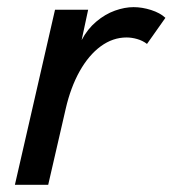

<svg xmlns="http://www.w3.org/2000/svg" viewBox="-20 -515 481 535"><path d="M133.3 -487.8H225.6L207.5 -403.3Q223.6 -434.1 248.3 -454.8Q272.9 -475.6 300.3 -485.4Q327.6 -495.1 352.1 -495.1Q376 -495.1 401.1 -487.1Q426.3 -479 440.9 -465.3L389.6 -392.6Q377.4 -401.9 362.3 -406.2Q347.2 -410.6 332.5 -410.6Q294.4 -410.6 260.7 -386Q227.1 -361.3 201.9 -316.4Q176.8 -271.5 163.1 -211.9L114.3 0H21.5Z"/></svg>

Font: Acari Sans Medium
Style: Italic
Weight: 500
Italic angle: -13°
Designer: Alfredo Marco Pradil and Stefan Peev
Foundry: Hanken Design Co.
Version: Version 1.045